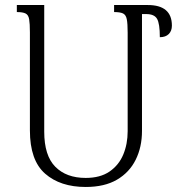

<svg xmlns="http://www.w3.org/2000/svg" viewBox="-20 -734 704 764"><path d="M434 -714H568Q664 -714 664 -632Q664 -611 651.5 -598.5Q639 -586 616 -586Q616 -640 605 -659Q594 -678 562 -678H545V-213Q545 -149 520 -98.5Q495 -48 445.5 -19Q396 10 321 10Q220 10 159.5 -43Q99 -96 99 -215V-605Q99 -640 96 -657.5Q93 -675 81.5 -680.5Q70 -686 47 -686V-714H156V-210Q156 -115 200 -70.5Q244 -26 321 -26Q379 -26 416 -51.5Q453 -77 470.5 -119Q488 -161 488 -212V-604Q488 -640 484.5 -657.5Q481 -675 469.5 -680.5Q458 -686 434 -686Z"/></svg>

Font: Noto Serif Armenian SemiCondensed Light
Style: Regular
Weight: 300
Width: 4
Designer: Monotype Design Team
Foundry: Monotype Imaging Inc.
Version: Version 2.008; ttfautohint (v1.8.4.7-5d5b)